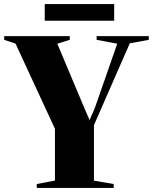

<svg xmlns="http://www.w3.org/2000/svg" viewBox="-40 -920 748 940"><path d="M229 -36V-289.5L36 -706.5L-19.5 -725V-743H301.5V-725L240.5 -706L373.5 -390L398.5 -332L424 -390.5L534 -706L433 -725V-743H688.5V-725L595.5 -708L420 -307.5V-35.5L516.5 -19V0H140V-19ZM519 -900V-818.5H179V-900Z"/></svg>

Font: Merriweather 144pt Black
Style: Regular
Weight: 900
Version: Version 2.100